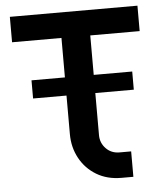

<svg xmlns="http://www.w3.org/2000/svg" viewBox="-51 -745 667 790"><g transform="rotate(-5 282.5 -350.0)"><path d="M419 0Q360 0 316 -26.5Q272 -53 247.5 -98Q223 -143 223 -198V-357H85V-432H223V-595H19V-700H546V-595H342V-432H501V-357H342V-183Q342 -151 364 -128Q386 -105 420 -105H468V0Z"/></g></svg>

Font: MuseoModerno Thin Medium
Style: Regular
Weight: 500
Version: Version 1.003